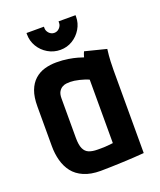

<svg xmlns="http://www.w3.org/2000/svg" viewBox="-128 -754 699 839"><g transform="rotate(-20 221.5 -334.5)"><path d="M324 -673H245V-666Q245 -653 235 -642.5Q225 -632 211 -632Q197 -632 187 -642.5Q177 -653 177 -666V-673H96V-666Q96 -636 111.5 -610Q127 -584 153.5 -568.5Q180 -553 211 -553Q242 -553 267.5 -568.5Q293 -584 308.5 -610Q324 -636 324 -666ZM404 -487 305 -512Q301 -504 298.5 -495.5Q296 -487 296 -487Q288 -490 270.5 -495Q253 -500 228.5 -504Q204 -508 174 -508Q145 -508 119 -500.5Q93 -493 73 -475Q53 -457 42 -428Q31 -399 31 -355V-170Q31 -135 39.5 -103.5Q48 -72 66.5 -48Q85 -24 117 -10Q149 4 195 4Q218 4 245 3Q272 2 299.5 1Q327 0 349 -1.5Q371 -3 384.5 -4Q398 -5 398 -5V-390Q398 -407 399 -431.5Q400 -456 404 -487ZM142 -169V-352Q142 -372 148.5 -383Q155 -394 164.5 -399.5Q174 -405 184 -406Q194 -407 202 -407Q210 -407 221 -405.5Q232 -404 244 -401Q256 -398 267 -394.5Q278 -391 286 -387V-92Q276 -91 267 -90Q258 -89 249 -88.5Q240 -88 231 -88Q222 -88 214 -88Q190 -88 174 -94.5Q158 -101 150 -118.5Q142 -136 142 -169Z"/></g></svg>

Font: Advent Pro
Style: Bold
Weight: 700
Designer: VivaRado, Andreas Kalpakidis
Foundry: VivaRado, Andreas Kalpakidis
Version: Version 3.000